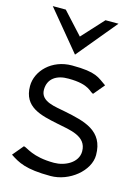

<svg xmlns="http://www.w3.org/2000/svg" viewBox="-130 -943 750 1027"><g transform="rotate(15 245.0 -429.5)"><path d="M31 -870 213 -650 395 -870H323L213 -750L103 -870ZM213 -517C334 -517 342 -474 361 -473L411 -533C364 -564 351 -590 213 -590C101 -590 24 -509 24 -426C24 -309 121 -289 218 -269C290 -254 384 -245 384 -160C384 -97 314 -62 254 -62C133 -62 95 -104 76 -106L26 -46C73 -15 116 11 254 11C359 11 461 -73 461 -160C461 -295 353 -319 241 -342C185 -354 101 -359 101 -426C101 -487 147 -518 213 -517Z"/></g></svg>

Font: Charger
Style: Regular
Weight: 400
Designer: Jasper
Foundry: Cannot Into Space Fonts
Version: Version 0.98